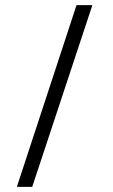

<svg xmlns="http://www.w3.org/2000/svg" viewBox="-20 -731 441 751"><path d="M106 0 341.3 -710.9H279.3L45.9 0Z"/></svg>

Font: Ride Light
Style: Regular
Weight: 300
Version: Version 3.000